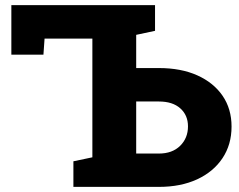

<svg xmlns="http://www.w3.org/2000/svg" viewBox="-20 -731 936 751"><path d="M267.1 0V-100.1L341.3 -115.7V-580.1H154.3L149.9 -517.1H24.4V-710.9H586.4V-610.4L512.7 -594.7V-464.8H601.6Q688 -464.8 751.7 -436.3Q815.4 -407.7 850.6 -356.4Q885.7 -305.2 885.7 -235.8Q885.7 -165.5 850.3 -112.3Q814.9 -59.1 751 -29.5Q687 0 601.6 0ZM512.7 -130.4H601.6Q653.8 -130.4 684.6 -160.6Q715.3 -190.9 715.3 -236.8Q715.3 -280.3 685.3 -307.1Q655.3 -334 601.6 -334H512.7Z"/></svg>

Font: Roboto Slab LO Black
Style: Regular
Weight: 900
Designer: Google
Version: Version 2.000